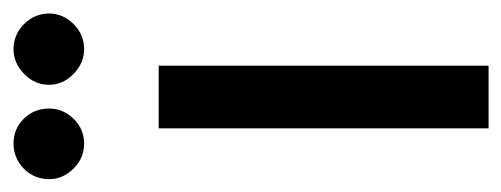

<svg xmlns="http://www.w3.org/2000/svg" viewBox="-260 -506 760 291"><g transform="rotate(-90 120.5 -360.0)"><path d="M192 -613Q171 -613 154.5 -629Q138 -645 138 -666Q138 -688 154.5 -704Q171 -720 192 -720Q214 -720 230 -704Q246 -688 246 -666Q246 -645 230 -629Q214 -613 192 -613ZM49 -613Q27 -613 11 -629Q-5 -645 -5 -666Q-5 -689 11 -704.5Q27 -720 49 -720Q71 -720 86.5 -704.5Q102 -689 102 -666Q102 -645 86.5 -629Q71 -613 49 -613ZM72 0V-500H167V0Z"/></g></svg>

Font: Figtree Light Medium
Style: Regular
Weight: 500
Version: Version 2.001;gftools[0.9.30]